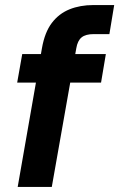

<svg xmlns="http://www.w3.org/2000/svg" viewBox="-20 -740 472 760"><path d="M50 0 146 -549Q157 -612 185 -649Q213 -686 255 -703Q297 -720 350 -720H432L413 -605H351Q319 -605 303 -592Q287 -579 282 -549L185 0ZM48 -413 68 -526H399L380 -413Z"/></svg>

Font: DM Sans 9pt
Style: Bold Italic
Weight: 700
Italic angle: -10°
Version: Version 4.004;gftools[0.9.30]